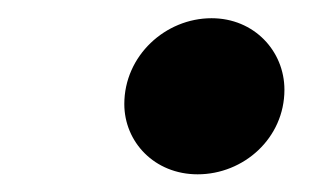

<svg xmlns="http://www.w3.org/2000/svg" viewBox="-20 -516 351 215"><path d="M201.3 -320.8C253 -320.8 298.5 -361.4 298.5 -415.5C298.5 -458.8 264.6 -495.6 216.9 -495.6C165.2 -495.6 119.2 -453.6 119.2 -399.5C119.2 -357.1 152.9 -320.8 201.3 -320.8Z"/></svg>

Font: Source Serif Variable
Style: Italic
Weight: 389
Italic angle: -12°
Designer: Frank Grießhammer
Foundry: Adobe Systems Incorporated
Version: Version 3.001;hotconv 1.0.111;makeotfexe 2.5.65597